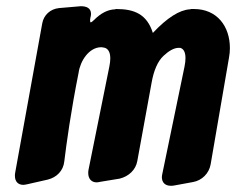

<svg xmlns="http://www.w3.org/2000/svg" viewBox="-20 -598 760 618"><path d="M283 -534C278 -529 274 -526 272 -526C271 -526 270 -528 270 -531C270 -534 270 -537 271 -541C272 -545 273 -549 273 -553C273 -573 257 -578 240 -578L170 -572C142 -569 121 -550 116 -523L29 -43C28 -39 28 -35 28 -32C28 -13 39 -3 55 -3C59 -3 63 -4 68 -5L134 -20C162 -27 184 -48 187 -79C194 -136 208 -239 233 -364C238 -401 266 -446 306 -446C309 -446 313 -445 318 -444C326 -441 335 -433 335 -410C335 -403 334 -394 332 -384L265 -52C264 -48 264 -44 264 -41C264 -22 275 -11 291 -11C295 -11 299 -12 304 -13L365 -23C394 -30 417 -51 422 -80L468 -332C475 -372 488 -401 506 -418C523 -434 540 -444 555 -444H560C571 -441 577 -430 577 -411C577 -403 576 -394 574 -384L503 -41C502 -36 501 -32 501 -28C501 -11 511 0 530 0C533 0 537 0 541 -1L601 -12C630 -17 653 -40 658 -69L717 -412C719 -423 720 -433 720 -443C720 -513 679 -569 604 -569H596L591 -568C558 -566 518 -541 472 -492C453 -552 413 -569 354 -569L350 -568C327 -567 305 -556 283 -534Z"/></svg>

Font: Bangerz
Style: Bold
Weight: 700
Designer: vernon adams
Foundry: Vernon Adams
Version: Version 2.10;December 28, 2023;FontCreator 13.0.0.2683 64-bi